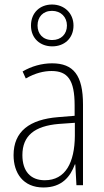

<svg xmlns="http://www.w3.org/2000/svg" viewBox="-20 -912 460 849"><path d="M211 -707C265 -707 305 -743 305 -799C305 -854 264 -892 210 -892C157 -892 117 -856 117 -799C117 -742 158 -707 211 -707ZM211 -735C169 -735 146 -763 146 -799C146 -837 170 -864 210 -864C249 -864 276 -837 276 -799C276 -761 250 -735 211 -735ZM210 -632C165 -632 119 -619 80 -596L94 -565C136 -589 174 -598 208 -598C279 -598 310 -559 310 -446V-400L237 -394C111 -384 40 -331 40 -226C40 -147 82 -83 172 -83C254 -83 291 -131 311 -185H313L318 -93H347V-450C347 -579 305 -632 210 -632ZM240 -364 311 -369V-311C310 -194 270 -115 178 -115C115 -115 79 -155 79 -226C79 -312 133 -355 240 -364Z"/></svg>

Font: Noto Sans Telugu UI Condensed ExtraLight
Style: Regular
Weight: 200
Width: 3
Designer: Jelle Bosma - Monotype Design Team
Foundry: Monotype Imaging Inc.
Version: Version 2.005